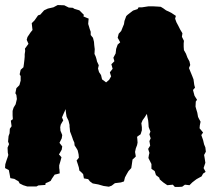

<svg xmlns="http://www.w3.org/2000/svg" viewBox="-55 -714 837 762"><path d="M302 6 295 -3 278 -6 276 -17 275 -23 266 -32 260 -37 258 -49 254 -62 249 -77 258 -88 257 -101 255 -110 253 -118 247 -128 241 -137 240 -148 235 -159 232 -168 228 -179 223 -192 222 -203 221 -212V-218L217 -235L212 -245L209 -252L207 -265L205 -281L202 -273L197 -262L191 -248L196 -236L191 -228L186 -219L184 -209L185 -195L188 -188L192 -178L190 -165L181 -147L185 -142L192 -133L190 -120L186 -113L179 -101L189 -90L185 -75L180 -58V-47L181 -41L182 -26L171 -23L162 -21L151 -5L146 4L136 9L126 13L125 20L110 21L97 22L90 26H53L37 21L23 14L18 5L12 2L2 -4L-14 -7L-17 -24L-20 -39L-35 -47L-34 -62L-29 -78L-25 -89L-22 -99L-24 -108L-25 -128L-19 -142L-23 -152L-21 -174L-17 -185L-16 -203L-9 -213L-12 -235L-4 -241L-5 -256V-274L-1 -287L7 -300L12 -321L10 -337L6 -344L10 -364L22 -376L27 -394V-412L23 -419L27 -437L38 -447L40 -461L42 -478L43 -489V-499L45 -512L44 -521L52 -532L58 -540L51 -556L54 -567L66 -585L74 -595L72 -612L71 -622L82 -633L96 -653L105 -656L120 -673L135 -680L157 -685L174 -694L200 -693L218 -684L234 -683L240 -679L260 -673L278 -655L276 -649L285 -645L297 -640L296 -632L295 -619L299 -606L301 -599L305 -588V-575L314 -564L318 -548L319 -535L321 -519L320 -500L325 -489L328 -479L330 -470L337 -455L334 -442L338 -428L346 -416L350 -399L357 -394L366 -387L378 -397L386 -411L383 -420L381 -427L392 -441L387 -459L399 -471L395 -485L404 -502L406 -520L412 -537L422 -546L415 -559L412 -564L416 -580L426 -591L432 -606L437 -618L439 -631L446 -650L451 -655L460 -662L473 -672L491 -678L495 -685H509L535 -689H550L569 -688L583 -687L593 -681L604 -673L619 -666L625 -663L643 -651L640 -640L645 -626L653 -611L660 -597L669 -582L667 -568L675 -552L674 -542V-528L675 -515L683 -501L689 -485L697 -470L700 -456L695 -444L701 -429L708 -412L713 -399L716 -377L719 -366L711 -357L713 -349L717 -334L727 -318L722 -311L721 -291L724 -280L728 -267L731 -250L735 -242L741 -231L738 -216L737 -205L742 -199L751 -188L744 -178L751 -158L755 -141L760 -129L762 -112L755 -99L757 -88L760 -68L753 -47L761 -32L751 -25L745 -14L734 -8L725 -3L717 3L708 10L697 21L679 19L668 27L653 28H639L631 19L609 21L593 10L579 -2L577 -9L564 -19L559 -35L546 -44V-63L534 -87L536 -99L538 -107L533 -123L541 -136L538 -154L543 -165L540 -174L538 -181L542 -192L538 -202L535 -210L534 -226L533 -236L530 -250L528 -262L524 -256L519 -248L511 -237L506 -225L508 -209V-197L503 -181L497 -177L489 -171L490 -162L491 -148L489 -138L484 -125L481 -111L484 -93L478 -87L471 -81L468 -60L466 -47L455 -35L448 -23L441 -10L437 6L425 10L401 13L388 23L377 27L356 24L335 18L313 14Z"/></svg>

Font: Winky Rough Black
Style: Regular
Weight: 900
Designer: Simon Atzbach
Foundry: typofactur
Version: Version 1.206; ttfautohint (v1.8.4.7-5d5b)